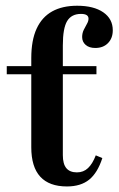

<svg xmlns="http://www.w3.org/2000/svg" viewBox="-20 -651 421 682"><path d="M91.1 -208.1V-444.4Q91.1 -508.1 110.1 -549.2Q129 -590.3 165.3 -610.5Q201.6 -630.6 254 -630.6Q312.9 -630.6 346.8 -607.3Q380.6 -583.9 380.6 -543.5Q380.6 -515.3 363.7 -498Q346.8 -480.6 318.5 -480.6Q296.8 -480.6 284.3 -491.5Q271.8 -502.4 271.8 -519.4Q271.8 -533.1 277.4 -544.8Q283.1 -556.5 288.7 -566.1Q294.4 -575.8 294.4 -584.7Q294.4 -601.6 267.7 -601.6Q233.9 -601.6 218.5 -576.2Q203.2 -550.8 203.2 -489.5V-208.1ZM217.7 11.3Q154.8 11.3 123 -23.4Q91.1 -58.1 91.1 -128.2V-208.1H203.2V-100Q203.2 -68.5 215.7 -53.6Q228.2 -38.7 253.2 -38.7Q276.6 -38.7 292.7 -54Q308.9 -69.4 320.2 -99.2L343.5 -89.5Q326.6 -37.1 296.8 -12.9Q266.9 11.3 217.7 11.3ZM4 -387.1V-416.1H322.6V-387.1Z"/></svg>

Font: Playfair 5pt SemiExpanded Light
Style: Bold
Weight: 700
Version: Version 2.203